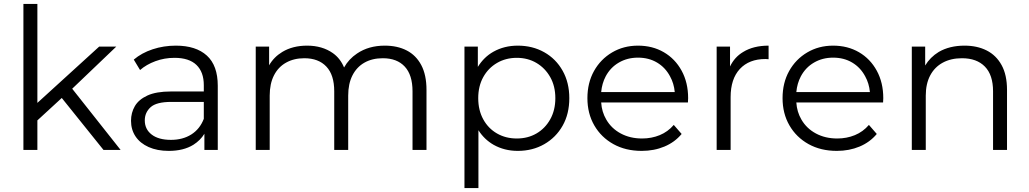

<svg xmlns="http://www.w3.org/2000/svg" viewBox="-20 -762 5232 976"><path d="M99 0V-742H170V-239L484 -525H571L347 -311L593 0H506L294 -264L170 -150V0Z M838 5Q779 5 735.5 -14.5Q692 -34 669 -68.5Q646 -103 646 -148Q646 -189 665.5 -222.5Q685 -256 729.5 -276.5Q774 -297 849 -297H1016V-329Q1016 -396 978.5 -432Q941 -468 867 -468Q816 -468 770 -451Q724 -434 692 -406L660 -459Q700 -493 756 -511.5Q812 -530 874 -530Q976 -530 1031.5 -479.5Q1087 -429 1087 -326V0H1019V-82Q999 -49 963 -26Q913 5 838 5ZM1016 -244H851Q775 -244 745.5 -217Q716 -190 716 -150Q716 -105 751 -78Q786 -51 849 -51Q909 -51 952.5 -78.5Q996 -106 1016 -158Z M1936 -530Q2000 -530 2047.5 -505.5Q2095 -481 2121.5 -431Q2148 -381 2148 -305V0H2077V-298Q2077 -381 2037.5 -423.5Q1998 -466 1926 -466Q1872 -466 1832.5 -443.5Q1793 -421 1771.5 -378.5Q1750 -336 1750 -276V0H1679V-298Q1679 -381 1639 -423.5Q1599 -466 1527 -466Q1474 -466 1434 -443.5Q1394 -421 1372.5 -378.5Q1351 -336 1351 -276V0H1280V-525H1348V-430Q1372 -472 1415 -498Q1468 -530 1541 -530Q1618 -530 1672 -492Q1710 -465 1729 -419Q1753 -462 1795 -490Q1854 -530 1936 -530Z M2506.5 -83.5Q2551 -58 2607 -58Q2663 -58 2707 -83.5Q2751 -109 2777 -155.5Q2803 -202 2803 -263Q2803 -324 2777 -370Q2751 -416 2707 -442Q2663 -468 2607 -468Q2551 -468 2506.5 -442Q2462 -416 2436.5 -370Q2411 -324 2411 -263Q2411 -202 2436.5 -155.5Q2462 -109 2506.5 -83.5ZM2341 194V-525H2409V-422Q2440 -472 2488 -499Q2543 -530 2612 -530Q2687 -530 2746.5 -496.5Q2806 -463 2840 -402.5Q2874 -342 2874 -263Q2874 -183 2840 -123Q2806 -63 2746.5 -29Q2687 5 2612 5Q2544 5 2489 -26Q2442 -53 2412 -100V194Z M3242 5Q3160 5 3098 -29.5Q3036 -64 3001 -124.5Q2966 -185 2966 -263Q2966 -341 2999.5 -401Q3033 -461 3091.5 -495.5Q3150 -530 3223 -530Q3297 -530 3354.5 -496.5Q3412 -463 3445 -402.5Q3478 -342 3478 -263Q3478 -258 3477.5 -252.5Q3477 -247 3477 -241H3036Q3039 -193 3062 -154Q3088 -109 3135.5 -83.5Q3183 -58 3244 -58Q3292 -58 3333.5 -75Q3375 -92 3405 -127L3445 -81Q3410 -39 3357.5 -17Q3305 5 3242 5ZM3410 -294Q3406 -338 3386 -374Q3362 -419 3320 -444Q3278 -469 3223 -469Q3169 -469 3126 -444Q3083 -419 3059 -374Q3040 -338 3036 -294Z M3623 0V-525H3691V-424Q3714 -472 3758 -498Q3810 -530 3887 -530V-461Q3883 -461 3879 -461.5Q3875 -462 3871 -462Q3788 -462 3741 -411.5Q3694 -361 3694 -268V0Z M4234 5Q4152 5 4090 -29.5Q4028 -64 3993 -124.5Q3958 -185 3958 -263Q3958 -341 3991.5 -401Q4025 -461 4083.5 -495.5Q4142 -530 4215 -530Q4289 -530 4346.5 -496.5Q4404 -463 4437 -402.5Q4470 -342 4470 -263Q4470 -258 4469.5 -252.5Q4469 -247 4469 -241H4028Q4031 -193 4054 -154Q4080 -109 4127.5 -83.5Q4175 -58 4236 -58Q4284 -58 4325.5 -75Q4367 -92 4397 -127L4437 -81Q4402 -39 4349.5 -17Q4297 5 4234 5ZM4402 -294Q4398 -338 4378 -374Q4354 -419 4312 -444Q4270 -469 4215 -469Q4161 -469 4118 -444Q4075 -419 4051 -374Q4032 -338 4028 -294Z M4883 -530Q4947 -530 4995.5 -505.5Q5044 -481 5071.5 -431Q5099 -381 5099 -305V0H5028V-298Q5028 -381 4986.5 -423.5Q4945 -466 4870 -466Q4814 -466 4772.5 -443.5Q4731 -421 4708.5 -378.5Q4686 -336 4686 -276V0H4615V-525H4683V-429Q4708 -471 4752 -498Q4807 -530 4883 -530Z"/></svg>

Font: Modern
Style: Small
Weight: 400
Designer: Julieta Ulanovsky
Foundry: Julieta Ulanovsky
Version: Version 8.000